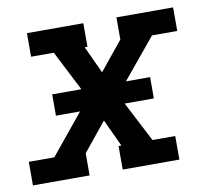

<svg xmlns="http://www.w3.org/2000/svg" viewBox="-74 -602 738 674"><g transform="rotate(-10 295.5 -265.0)"><path d="M-9 0V-84H82L199 -227H113V-303H217L144 -446H63V-530H264V-446H254L299 -349L382 -451V-530H584V-446H494L376 -303H462V-227H358L432 -84H513V0H311V-84H321L276 -181L193 -79V0Z"/></g></svg>

Font: Iosevka Slab MdExObl
Style: Regular
Weight: 500
Width: 7
Italic angle: -9°
Monospace: yes
Designer: Belleve Invis
Foundry: Belleve Invis
Version: Version 11.1.1; ttfautohint (v1.8.3)